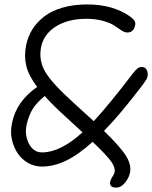

<svg xmlns="http://www.w3.org/2000/svg" viewBox="-20 -731 688 868"><path d="M168.9 22Q136.2 22 107.4 5.9Q78.6 -10.3 60.3 -37.4Q42 -64.5 33.9 -99.9Q25.9 -135.3 34.2 -173.8Q53.2 -272 147.9 -337.9Q108.9 -390.1 98.6 -433.8Q88.4 -477.5 98.1 -526.9Q106 -565.4 126 -597.7Q146 -629.9 179 -655.8Q211.9 -681.6 262 -696.3Q312 -710.9 374 -710.9Q491.7 -710.9 568.8 -655.8Q584.5 -644.5 588.9 -635.7Q593.3 -627 590.8 -616.2Q584 -584 555.2 -584Q544.4 -584 528.8 -593.8Q513.2 -603.5 497.1 -615Q481 -626.5 447.3 -636.2Q413.6 -646 371.1 -646Q287.6 -646 232.7 -611.3Q177.7 -576.7 166 -519Q153.8 -458.5 184.6 -406.2Q215.3 -354 314.9 -264.2Q355 -228 403.8 -183.1Q476.1 -261.7 579.1 -397Q592.8 -415 601.6 -421.6Q610.4 -428.2 620.1 -428.2Q636.2 -428.2 643.1 -415.3Q649.9 -402.3 647 -384.8Q645 -374.5 627.9 -351.1Q523.4 -213.4 450.2 -139.2Q525.4 -65.9 550 -25.6Q574.7 14.6 567.9 48.8Q563.5 72.3 545.4 94.7Q527.3 117.2 504.9 117.2Q488.8 117.2 482.2 109.9Q475.6 102.5 478 90.8Q480 80.6 488.3 68.1Q496.6 55.7 498 47.9Q502.4 27.3 482.7 -0.7Q462.9 -28.8 398.9 -89.8Q333.5 -30.8 278.1 -4.4Q222.7 22 168.9 22ZM100.1 -166Q90.8 -118.7 111.3 -80.3Q131.8 -42 169.9 -42Q253.4 -42 353 -132.8Q267.1 -212.4 266.1 -212.9Q219.2 -255.4 182.1 -296.9Q146.5 -268.1 127.9 -238.3Q109.4 -208.5 100.1 -166Z"/></svg>

Font: Shantell Sans Irregular
Style: Italic
Weight: 300
Italic angle: -11.31°
Designer: Stephen Nixon, Anya Danilova, Shantell Martin
Foundry: Arrow Type
Version: Version 1.006;[9816181b4]